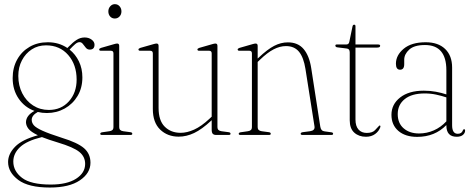

<svg xmlns="http://www.w3.org/2000/svg" viewBox="-20 -634 2218 902"><path d="M271 13.5Q344.5 36 374.8 62.2Q405 88.5 405 130.5Q405 179.5 355.2 213.2Q305.5 247 214.5 247Q113.5 247 65.8 211.2Q18 175.5 18 127Q18 89 51 55.2Q84 21.5 158 1.5Q125 -14.5 113.8 -29Q102.5 -43.5 102 -59.5Q102.5 -91.5 142 -113Q96 -129.5 67.8 -170.5Q39.5 -211.5 39.5 -267Q39.5 -316 60.5 -354Q81.5 -392 118.8 -413.8Q156 -435.5 205 -435.5Q256.5 -435.5 296.5 -408.5L303 -415Q322 -435 339.8 -446.5Q357.5 -458 377.5 -458Q396.5 -458 410.2 -448Q424 -438 424 -424Q424 -401 401.5 -401Q390.5 -401 383.2 -409.8Q376 -418.5 369.5 -427.2Q363 -436 354 -436Q344 -436 333 -426.5Q322 -417 307 -401Q334.5 -379 350.8 -345.5Q367 -312 367 -270.5Q367 -221 344.5 -183.2Q322 -145.5 284 -124.2Q246 -103 200 -103Q178 -103 157.5 -108Q129 -92 129 -71Q129 -57 139.2 -45.2Q149.5 -33.5 179.8 -19.8Q210 -6 271 13.5ZM196 -421Q158.5 -421 129.2 -402Q100 -383 83 -350.5Q66 -318 66 -277.5Q66 -232 84.5 -195.8Q103 -159.5 135.5 -138.5Q168 -117.5 209.5 -117.5Q267.5 -117.5 303.8 -158Q340 -198.5 340 -260Q340 -330 300.5 -375.5Q261 -421 196 -421ZM42.5 125Q42.5 170 83.5 201.5Q124.5 233 218.5 233Q294.5 233 337.2 205.8Q380 178.5 380 136Q380 102 352.8 79.8Q325.5 57.5 252 35.5Q207 22 177 10Q105.5 27.5 74 57.2Q42.5 87 42.5 125Z M519.5 -547Q506 -547 497.5 -556.5Q489 -566 489 -580.5Q489 -594.5 498 -604.5Q507 -614.5 519.5 -614.5Q533 -614.5 541.8 -604.5Q550.5 -594.5 550.5 -580.5Q550.5 -566 541.5 -556.5Q532.5 -547 519.5 -547ZM540 -418.5V-36.5Q540 -20 559 -17.5L592.5 -13Q601.5 -12 601.5 -5.5Q601.5 0 593 0H459Q451 0 451 -5.5Q451 -11 459.5 -12.5L494 -17.5Q513 -20 513 -36V-383Q513 -395.5 501.5 -395.5H454.5Q446 -395.5 446 -401.5Q446 -406 454.5 -409L515.5 -426.5Q525.5 -429.5 530.5 -429.5Q540 -429.5 540 -418.5Z M698 -122V-383Q698 -395.5 686 -395.5H639Q630.5 -395.5 630.5 -401.5Q630.5 -406 639 -409L700.5 -426.5Q710.5 -429.5 715.5 -429.5Q725 -429.5 725 -418.5V-127Q725 -67.5 754 -38.8Q783 -10 828.5 -10Q858.5 -10 892.2 -25.2Q926 -40.5 964.5 -76.5L974.5 -86V-383Q974.5 -395.5 963 -395.5H916Q907.5 -395.5 907.5 -401.5Q907.5 -406 916 -409L977 -426.5Q987 -429.5 992 -429.5Q1001.5 -429.5 1001.5 -418.5V-36.5Q1001.5 -20 1020.5 -17.5L1054 -13Q1063 -12 1063 -5.5Q1063 0 1054.5 0H996Q984.5 0 979.5 -5.5Q974.5 -11 974.5 -25V-69.5L971.5 -66.5Q928.5 -26.5 892.2 -9.2Q856 8 819.5 8Q767 8 732.5 -25.2Q698 -58.5 698 -122Z M1190.5 -418.5V-359L1195 -363Q1236 -402 1267.8 -418.5Q1299.5 -435 1332.5 -435Q1380 -435 1406.5 -403.5Q1433 -372 1442 -314.5L1484.5 -40Q1486 -30 1490.5 -24Q1495 -18 1507.5 -16.5L1536.5 -12.5Q1545 -11.5 1545 -5.5Q1545 0 1536.5 0H1401.5Q1392.5 0 1392.5 -5.5Q1392.5 -11.5 1402 -13L1436.5 -17.5Q1460.5 -21 1457.5 -40L1415 -310Q1406.5 -364 1384.8 -390.8Q1363 -417.5 1323.5 -417.5Q1295 -417.5 1265.5 -402.2Q1236 -387 1201.5 -353.5L1190.5 -343V-36.5Q1190.5 -20 1209.5 -17.5L1243 -13Q1252 -12 1252 -5.5Q1252 0 1243.5 0H1109.5Q1101.5 0 1101.5 -5.5Q1101.5 -11 1110 -12.5L1144.5 -17.5Q1163.5 -20 1163.5 -36V-383Q1163.5 -395.5 1152 -395.5H1105Q1096.5 -395.5 1096.5 -401.5Q1096.5 -406 1105 -409L1166 -426.5Q1176 -429.5 1181 -429.5Q1190.5 -429.5 1190.5 -418.5Z M1609.5 -406 1565.5 -411.5Q1555.5 -412.5 1555.5 -420Q1555.5 -425 1562 -425H1606.5Q1619 -425 1621 -437.5L1636 -509.5Q1637.5 -518 1644 -518Q1650 -518 1650 -510.5V-425H1756Q1766 -425 1766 -419Q1766 -410.5 1751.5 -410.5H1650V-72.5Q1650 -41.5 1664.2 -25.5Q1678.5 -9.5 1703 -9.5Q1729 -9.5 1741.2 -22Q1753.5 -34.5 1762 -44Q1768 -46 1767 -37.5Q1760.5 -18 1742.8 -4.8Q1725 8.5 1699.5 8.5Q1666 8.5 1644.5 -10.8Q1623 -30 1623 -69V-388Q1623 -404.5 1609.5 -406Z M1819 -94.5Q1819 -144 1859.8 -176Q1900.5 -208 1971 -208Q2001 -208 2027.8 -203Q2054.5 -198 2077 -190.5V-304Q2077 -422.5 1976.5 -422.5Q1926 -422.5 1902.5 -401Q1879 -379.5 1879 -353.5V-332.5Q1879 -306.5 1859.5 -306.5Q1840 -306.5 1840 -334.5Q1840 -374.5 1876.5 -405Q1913 -435.5 1980 -435.5Q2038.5 -435.5 2071.2 -404Q2104 -372.5 2104 -316.5V-45.5Q2104 -5.5 2130.5 -5.5Q2149 -5.5 2154.5 -21.5Q2156.5 -27 2160 -27Q2165 -27 2165 -20.5Q2165 -9 2154.8 -0.2Q2144.5 8.5 2125.5 8.5Q2077 8.5 2077 -44.5V-46.5Q2023 9 1940 9Q1884 9 1851.5 -19Q1819 -47 1819 -94.5ZM1848.5 -98Q1848.5 -55 1876.5 -31Q1904.5 -7 1948.5 -7Q1985 -7 2018 -21.5Q2051 -36 2077 -64V-176.5Q2054.5 -184 2029 -189.5Q2003.5 -195 1975 -195Q1914.5 -195 1881.5 -168.5Q1848.5 -142 1848.5 -98Z"/></svg>

Font: Fraunces 144pt S050 Thin
Style: Regular
Weight: 100
Version: Version 1.000; ttfautohint (v1.8.3)